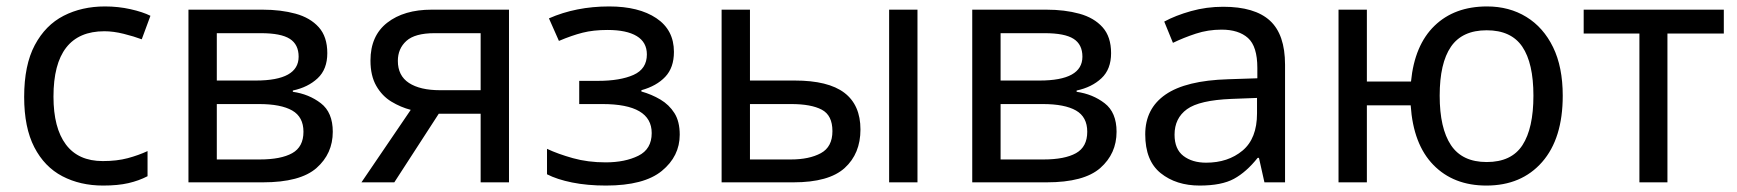

<svg xmlns="http://www.w3.org/2000/svg" viewBox="-20 -566 5392 596"><path d="M300 10Q229 10 173.5 -19Q118 -48 86.5 -109Q55 -170 55 -265Q55 -364 88 -426Q121 -488 177.5 -517Q234 -546 306 -546Q347 -546 385 -537.5Q423 -529 447 -517L420 -444Q396 -453 364 -461Q332 -469 304 -469Q146 -469 146 -266Q146 -169 184.5 -117.5Q223 -66 299 -66Q343 -66 376.5 -75Q410 -84 438 -97V-19Q411 -5 378.5 2.5Q346 10 300 10Z M996 -401Q996 -351 966 -323Q936 -295 889 -285V-281Q939 -274 976 -245.5Q1013 -217 1013 -157Q1013 -89 962.5 -44.5Q912 0 796 0H565V-536H795Q852 -536 897.5 -523.5Q943 -511 969.5 -481.5Q996 -452 996 -401ZM907 -390Q907 -428 879.5 -445.5Q852 -463 790 -463H653V-316H774Q907 -316 907 -390ZM922 -157Q922 -203 887 -223Q852 -243 784 -243H653V-71H786Q852 -71 887 -90.5Q922 -110 922 -157Z M1204 0H1102L1255 -225Q1224 -233 1195 -250.5Q1166 -268 1148 -299.5Q1130 -331 1130 -378Q1130 -455 1182 -495.5Q1234 -536 1320 -536H1560V0H1472V-213H1342ZM1215 -377Q1215 -331 1249.5 -308.5Q1284 -286 1346 -286H1472V-463H1329Q1268 -463 1241.5 -439Q1215 -415 1215 -377Z M1871 -546Q1963 -546 2017.5 -509.5Q2072 -473 2072 -405Q2072 -356 2045 -327.5Q2018 -299 1971 -286V-282Q2003 -273 2030 -257Q2057 -241 2073.5 -215Q2090 -189 2090 -148Q2090 -81 2034.5 -35.5Q1979 10 1861 10Q1803 10 1756 0.5Q1709 -9 1678 -25V-104Q1712 -88 1758.5 -75Q1805 -62 1860 -62Q1920 -62 1961.5 -82.5Q2003 -103 2003 -153Q2003 -243 1850 -243H1778V-315H1836Q1905 -315 1946.5 -333.5Q1988 -352 1988 -397Q1988 -435 1956.5 -454Q1925 -473 1866 -473Q1822 -473 1788.5 -464.5Q1755 -456 1715 -439L1684 -509Q1768 -546 1871 -546Z M2220 0V-536H2308V-316H2447Q2551 -316 2601 -278Q2651 -240 2651 -164Q2651 -89 2602 -44.5Q2553 0 2443 0ZM2740 0V-536H2828V0ZM2308 -71H2435Q2492 -71 2528 -90.5Q2564 -110 2564 -159Q2564 -208 2531 -225.5Q2498 -243 2436 -243H2308Z M3429 -401Q3429 -351 3399 -323Q3369 -295 3322 -285V-281Q3372 -274 3409 -245.5Q3446 -217 3446 -157Q3446 -89 3395.5 -44.5Q3345 0 3229 0H2998V-536H3228Q3285 -536 3330.5 -523.5Q3376 -511 3402.5 -481.5Q3429 -452 3429 -401ZM3340 -390Q3340 -428 3312.5 -445.5Q3285 -463 3223 -463H3086V-316H3207Q3340 -316 3340 -390ZM3355 -157Q3355 -203 3320 -223Q3285 -243 3217 -243H3086V-71H3219Q3285 -71 3320 -90.5Q3355 -110 3355 -157Z M3777 -545Q3875 -545 3922 -502Q3969 -459 3969 -365V0H3905L3888 -76H3884Q3849 -32 3810.5 -11Q3772 10 3704 10Q3631 10 3583 -28.5Q3535 -67 3535 -149Q3535 -229 3598 -272.5Q3661 -316 3792 -320L3883 -323V-355Q3883 -422 3854 -448Q3825 -474 3772 -474Q3730 -474 3692 -461.5Q3654 -449 3621 -433L3594 -499Q3629 -518 3677 -531.5Q3725 -545 3777 -545ZM3882 -262 3803 -259Q3703 -255 3664.5 -227Q3626 -199 3626 -148Q3626 -103 3653.5 -82Q3681 -61 3724 -61Q3792 -61 3837 -98.5Q3882 -136 3882 -214Z M4831 -269Q4831 -136 4767 -63Q4703 10 4594 10Q4492 10 4429.5 -54Q4367 -118 4359 -239H4223V0H4135V-536H4223V-313H4360Q4371 -426 4433 -486Q4495 -546 4596 -546Q4665 -546 4718 -513.5Q4771 -481 4801 -419.5Q4831 -358 4831 -269ZM4449 -269Q4449 -168 4484 -115.5Q4519 -63 4595 -63Q4672 -63 4706 -115.5Q4740 -168 4740 -269Q4740 -370 4705.5 -421Q4671 -472 4595 -472Q4519 -472 4484 -421Q4449 -370 4449 -269Z M5331 -462H5156V0H5069V-462H4896V-536H5331Z"/></svg>

Font: Noto IKEA Simplified Chinese
Style: Regular
Weight: 400
Designer: Monotype Design Team
Foundry: Monotype Imaging Inc.
Version: Version 1.100